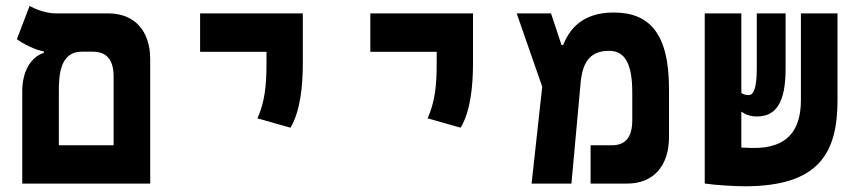

<svg xmlns="http://www.w3.org/2000/svg" viewBox="-20 -632 2970 661"><path d="M56.6 0H497.1V-428.2C497.1 -527.3 441.9 -585.9 353 -585.9H172.4C136.7 -585.9 96.7 -602.5 82 -611.8L38.1 -497.1C60.5 -480.5 102.5 -459.5 130.9 -455.1V-450.2C88.9 -436 59.1 -392.6 56.6 -324.7ZM261.7 -454.1H298.3C347.2 -454.1 371.1 -426.8 371.1 -368.2V-131.8H182.6V-315.4C182.6 -368.7 184.6 -454.1 261.7 -454.1Z M980 -192.4C1014.6 -250.5 1022.5 -338.4 1022.5 -414.1V-585.9H668.9V-453.6H897.5V-414.1C897.5 -338.4 891.6 -280.8 866.2 -224.6Z M1565.9 -192.4C1600.6 -250.5 1608.4 -338.4 1608.4 -414.1V-585.9H1254.9V-453.6H1483.4V-414.1C1483.4 -338.4 1477.5 -280.8 1452.1 -224.6Z M1810.1 0H1947.3L1979 -347.7C1986.3 -425.3 2017.1 -457 2077.1 -457C2132.8 -457 2156.7 -410.2 2156.7 -313.5V-217.8C2156.7 -159.2 2132.8 -131.8 2086.4 -131.8H2013.2V0H2139.2C2229 0 2283.2 -60.1 2283.2 -160.6V-325.7C2283.2 -519.5 2213.9 -588.9 2092.8 -588.9C1978.5 -588.9 1938.5 -524.9 1918.5 -477.1H1913.1L1877 -585.9H1758.8L1846.7 -333.5Z M2543.9 9.3C2801.3 9.3 2863.3 -106.9 2863.3 -287.6V-585.9H2737.3V-287.6C2737.3 -178.7 2686.5 -122.6 2576.2 -122.6C2567.4 -122.6 2550.8 -123 2532.2 -124V-247.6C2545.9 -237.8 2564 -231 2585.9 -231C2650.4 -231 2684.6 -277.3 2684.6 -395V-585.9H2585.4V-399.4C2585.4 -332 2576.2 -304.7 2557.1 -304.7C2547.4 -304.7 2539.1 -307.1 2532.2 -312V-585.9H2406.2V-0.5H2407.2V0C2445.3 5.4 2507.3 9.3 2543.9 9.3Z"/></svg>

Font: Cascadia Mono NF
Style: Bold
Weight: 700
Monospace: yes
Designer: Aaron Bell
Foundry: Saja Typeworks
Version: Version 2404.023